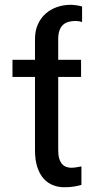

<svg xmlns="http://www.w3.org/2000/svg" viewBox="-20 -781 398 811"><path d="M322.4 -456H225.9V-146.3Q225.9 -124.6 230.5 -110.3Q235.1 -95.9 242.9 -87.5Q250.7 -79.2 260.7 -75.8Q270.6 -72.4 281.2 -72.4Q293 -72.4 305.2 -74.8Q317.5 -77.1 323.9 -78.1V0Q313.2 3.2 295.1 6.6Q277 9.9 251.4 9.9Q226.6 9.9 204 1.2Q181.5 -7.5 164.6 -26.1Q147.7 -44.7 137.8 -74.6Q127.8 -104.4 127.8 -146.3V-456H32.7V-528.4H127.8V-615.8Q127.8 -650.9 139.9 -677.9Q152 -704.9 172.8 -723.4Q193.5 -741.8 220.9 -751.2Q248.2 -760.7 278.4 -760.7Q289.1 -760.7 302.6 -758.7Q316.1 -756.7 326.7 -753.6V-688.2Q320.3 -690.3 312.7 -691.4Q305 -692.5 299.7 -692.5Q282.7 -692.5 269 -688.6Q255.3 -684.7 245.7 -675.6Q236.2 -666.5 231 -651.8Q225.9 -637.1 225.9 -615.8V-528.4H322.4Z"/></svg>

Font: Interop
Style: Regular
Weight: 400
Designer: Rasmus Andersson, Google, Jang Haemin
Foundry: jhaemin
Version: Version 1.008